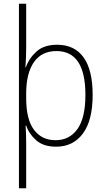

<svg xmlns="http://www.w3.org/2000/svg" viewBox="-20 -780 571 1034"><path d="M479 -269Q479 -132 426.5 -61Q374 10 282 10Q214 10 175 -24.5Q136 -59 121 -104H118Q121 -55 121 -1V234H82V-760H121V-526Q121 -504 120 -473Q119 -442 117 -417H119Q136 -466 176.5 -502.5Q217 -539 288 -539Q381 -539 430 -471Q479 -403 479 -269ZM440 -269Q440 -505 284 -505Q204 -505 162.5 -445Q121 -385 121 -277V-251Q121 -137 163 -81Q205 -25 279 -25Q354 -25 397 -85Q440 -145 440 -269Z"/></svg>

Font: Noto Sans Lao Looped SemiCondensed ExtraLight
Style: Regular
Weight: 200
Width: 4
Designer: Mark Frömberg, Ben Mitchell
Foundry: The Fontpad Ltd
Version: Version 1.002; ttfautohint (v1.8.4.7-5d5b)